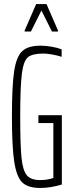

<svg xmlns="http://www.w3.org/2000/svg" viewBox="-20 -922 357 950"><path d="M39 -344Q39 -497 50 -569.5Q61 -642 90 -669Q119 -696 180 -696Q206 -696 235 -691Q264 -686 285 -678V-641Q263 -648 237.5 -652.5Q212 -657 196 -657Q142 -657 119.5 -640Q97 -623 88.5 -559.5Q80 -496 80 -344Q80 -203 86.5 -140.5Q93 -78 113 -54.5Q133 -31 179 -31Q197 -31 215 -34Q233 -37 244 -42V-313H170V-352H286V-9Q230 8 179 8Q120 8 91.5 -18Q63 -44 51 -118Q39 -192 39 -344ZM102 -766V-771L159 -902H210L267 -771V-766H237L185 -870L133 -766Z"/></svg>

Font: Saira Ultra Condensed ExLight
Style: Regular
Weight: 200
Width: 1
Designer: Hector Gatti with collaboration of the Omnibus-Type team
Foundry: Omnibus-Type
Version: Version 1.001; ttfautohint (v1.8)